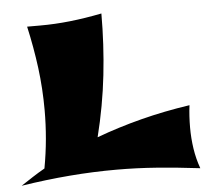

<svg xmlns="http://www.w3.org/2000/svg" viewBox="-46 -631 742 690"><g transform="rotate(-5 325.0 -286.0)"><path d="M649.9 2.9Q569.3 -6.8 495.6 -12.5Q421.9 -18.1 349.1 -18.1Q265.1 -18.1 180.4 -11.2Q95.7 -4.4 4.9 9.8Q26.4 -4.4 47.9 -18.3Q69.3 -32.2 91.8 -44.9Q101.6 -98.1 106.2 -150.1Q110.8 -202.1 110.8 -253.9Q110.8 -331.5 101.1 -407Q91.3 -482.4 74.2 -558.1H121.1Q174.8 -558.1 228.8 -564Q282.7 -569.8 344.2 -582Q344.2 -470.2 332 -360.6Q319.8 -251 292 -140.1Q371.1 -169.4 454.8 -190.9Q538.6 -212.4 630.9 -226.1Q628.4 -206.5 627.2 -186.5Q626 -166.5 626 -146Q626 -106.9 631.6 -69.6Q637.2 -32.2 649.9 2.9Z"/></g></svg>

Font: Shojumaru
Style: Regular
Weight: 400
Version: Version 1.001